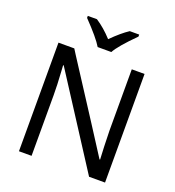

<svg xmlns="http://www.w3.org/2000/svg" viewBox="-162 -1059 1084 1186"><g transform="rotate(20 380.0 -465.5)"><path d="M663.1 0H558.1L175.8 -592.8H171.9L174.3 -553.2Q180.2 -464.4 180.2 -398.9V0H97.2V-713.9H201.2L223.1 -679.2L457.5 -316.9L582 -123H585.9Q585 -134.8 582 -206.8Q579.1 -278.8 579.1 -311V-713.9H663.1ZM210.9 -931.2H271Q326.7 -895 377.9 -838.9Q439.5 -900.4 486.8 -931.2H548.8V-918Q448.7 -817.9 423.8 -771H334Q304.7 -820.8 210.9 -918Z"/></g></svg>

Font: NotoPenekeko
Style: Regular
Weight: 400
Designer: Monotype Design team
Foundry: Monotype Imaging Inc.
Version: Version 1.04